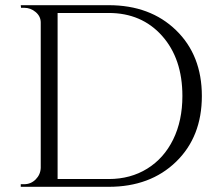

<svg xmlns="http://www.w3.org/2000/svg" viewBox="-20 -720 847 740"><path d="M399 0H60V-10H73Q99 -10 117.5 -28.5Q136 -47 137 -73V-633Q137 -657 117.5 -673.5Q98 -690 73 -690H61L60 -700H399Q559 -700 658.5 -603.5Q758 -507 758 -350Q758 -193 658.5 -96.5Q559 0 399 0ZM202 -670V-30H399Q483 -30 547.5 -70Q612 -110 647.5 -182.5Q683 -255 683 -350Q683 -494 604.5 -582Q526 -670 399 -670Z"/></svg>

Font: Cinzel Decorative
Style: Regular
Weight: 400
Designer: Natanael Gama
Version: Version 1.002;PS 001.002;hotconv 1.0.56;makeotf.lib2.0.21325